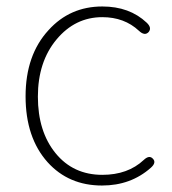

<svg xmlns="http://www.w3.org/2000/svg" viewBox="-20 -560 532 593"><path d="M295 13Q192 13 127 -59Q59 -135 59 -262.5Q59 -390 130 -467Q196 -540 296 -540Q380 -540 433 -490Q450 -474 439 -461Q427 -448 409 -465Q364 -507 296 -507Q212 -507 154.5 -438Q97 -369 97 -261.5Q97 -154 151.5 -87Q206 -20 296 -20Q375 -20 424 -66Q441 -82 452 -70Q464 -58 446 -42Q384 13 295 13Z"/></svg>

Font: Resource Han Rounded JP ExtraLight
Style: Regular
Weight: 250
Designer: Cyano Hao (round all glyphs); Ryoko NISHIZUKA 西塚涼子 (kana, bopomofo & ideographs); Paul D. Hunt (Latin, Greek & Cyrillic)
Foundry: Cyano Hao
Version: 0.990